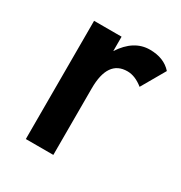

<svg xmlns="http://www.w3.org/2000/svg" viewBox="-120 -558 610 647"><g transform="rotate(30 185.0 -235.0)"><path d="M313 -344Q282 -369 252 -369Q176 -369 176 -259V0H69V-460H176V-404Q219 -470 281 -470Q336 -470 366 -436Z"/></g></svg>

Font: Renner* Medium
Style: Medium
Weight: 500
Version: Version 003.000 ; ttfautohint (v0.97) -l 8 -r 50 -G 200 -x 1